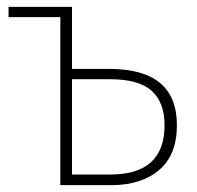

<svg xmlns="http://www.w3.org/2000/svg" viewBox="-20 -540 575 560"><path d="M190 -31H302Q460 -31 460 -175Q460 -241 422.5 -275Q385 -309 300 -309H190ZM190 -339H299Q496 -339 496 -175Q496 -88 444 -44Q392 0 305 0H156V-490H5V-520H191L190 -519Z"/></svg>

Font: FiraSans
Style: Regular
Weight: 200
Designer: Carrois Corporate & Edenspiekermann AG
Foundry: Carrois Corporate GbR & Edenspiekermann AG
Version: Version 3.106;PS 003.106;hotconv 1.0.70;makeotf.lib2.5.58329